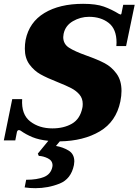

<svg xmlns="http://www.w3.org/2000/svg" viewBox="-24 -730 725 1005"><path d="M585 -489 586 -507Q586 -578 545 -610Q504 -642 442 -642Q397 -642 357.5 -619Q318 -596 309 -553Q307 -541 307 -536Q307 -500 337 -480.5Q367 -461 429 -439Q488 -418 524 -399Q560 -380 586 -344.5Q612 -309 612 -254Q612 -229 606 -199Q584 -93 498.5 -42.5Q413 8 289 10L269 34Q305 40 335 58Q365 76 365 115Q365 120 363 134Q348 207 288 231Q228 255 161 255Q132 255 105 251L113 211Q170 211 206 196.5Q242 182 250 144Q251 141 251 136Q251 111 227 99Q203 87 179 86L174 74L229 7Q180 2 146 -12Q112 -26 84 -46Q80 -49 74 -49Q71 -49 68.5 -46.5Q66 -44 65 -41L56 5H-4L40 -211H92Q87 -131 134 -94.5Q181 -58 250 -58Q310 -58 352.5 -82.5Q395 -107 407 -165Q409 -172 409 -186Q409 -215 392 -235Q375 -255 349 -268.5Q323 -282 278 -300Q222 -322 188 -341Q154 -360 130 -393Q106 -426 106 -475Q106 -498 110 -521Q129 -614 208.5 -662Q288 -710 411 -710Q479 -710 519.5 -695.5Q560 -681 599 -657L607 -654Q610 -654 611 -657Q612 -660 612.5 -662.5Q613 -665 613 -666L621 -705H681L636 -489Z"/></svg>

Font: Taviraj ExtraBold
Style: Italic
Weight: 800
Italic angle: -12°
Designer: Katatrad Team
Foundry: CadsonDemak
Version: Version 1.001